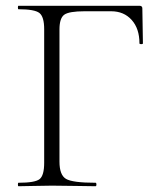

<svg xmlns="http://www.w3.org/2000/svg" viewBox="-20 -645 550 665"><path d="M44 0Q42 0 42 -6Q42 -12 44 -12Q101 -12 117 -24.5Q133 -37 133 -81V-544Q133 -587 116.5 -600Q100 -613 44 -613Q42 -613 42 -619Q42 -625 44 -625H463Q473 -625 473 -616L475 -495Q475 -492 469 -492Q463 -492 463 -495Q463 -546 436 -576Q409 -606 365 -606H273Q219 -606 202.5 -594Q186 -582 186 -543V-85Q186 -39 208.5 -25.5Q231 -12 311 -12Q314 -12 314 -6Q314 0 311 0Q292 0 242 -1Q192 -2 160 -2Q137 -2 98 -1Q59 0 44 0Z"/></svg>

Font: t
Style: Regular
Weight: 300
Designer: Christian Thalmann (Catharsis Fonts)
Version: Version 1.000;PS 002.000;hotconv 1.0.88;makeotf.lib2.5.64775